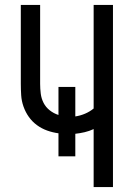

<svg xmlns="http://www.w3.org/2000/svg" viewBox="-20 -755 540 775"><path d="M358 0V-234Q341 -226 322 -221.5Q303 -217 284 -215V-124H216V-217Q193 -220 170.5 -228Q148 -236 129 -250Q110 -264 96.5 -283Q83 -302 75 -324.5Q67 -347 65.5 -370.5Q64 -394 64 -417V-735H142V-417Q142 -397 144.5 -377Q147 -357 156 -339.5Q165 -322 181 -309.5Q197 -297 216 -291V-404H284V-285Q304 -288 323 -296Q342 -304 358 -317V-735H436V0Z"/></svg>

Font: Iosevka Fixed
Style: Regular
Weight: 400
Monospace: yes
Designer: Belleve Invis
Foundry: Belleve Invis
Version: Version 33.2.4